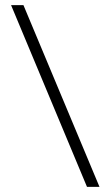

<svg xmlns="http://www.w3.org/2000/svg" viewBox="-20 -725 430 745"><path d="M366 0H317.5L23 -705H71Z"/></svg>

Font: Newsreader 60pt
Style: Bold
Weight: 700
Designer: Hugues Gentile
Foundry: Production Type
Version: Version 1.003